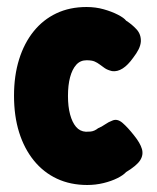

<svg xmlns="http://www.w3.org/2000/svg" viewBox="-20 -515 447 548"><path d="M229 13Q181 13 142.5 -5Q104 -23 76.5 -57Q49 -91 34.5 -137.5Q20 -184 20 -242Q20 -299 34.5 -345.5Q49 -392 76 -425.5Q103 -459 141 -477Q179 -495 227 -495Q253 -495 276 -488.5Q299 -482 316.5 -473Q334 -464 340 -456Q356 -446 369.5 -431.5Q383 -417 382 -396Q381 -385 375.5 -374Q370 -363 360 -350Q330 -308 300 -312Q287 -315 279 -320.5Q271 -326 264.5 -331Q258 -336 250 -339.5Q242 -343 227 -343Q209 -343 197.5 -330Q186 -317 180 -294.5Q174 -272 174 -241Q174 -211 180 -188.5Q186 -166 197 -153Q208 -140 225 -139Q232 -139 238 -139.5Q244 -140 249.5 -142.5Q255 -145 260 -149Q270 -153 280 -160Q290 -167 301 -171Q315 -177 330 -164Q345 -151 363 -128Q380 -107 385 -90Q390 -73 380 -57.5Q370 -42 340 -24Q332 -15 315 -6.5Q298 2 275.5 7.5Q253 13 229 13Z"/></svg>

Font: Fredoka Condensed SemiBold
Style: Regular
Weight: 600
Width: 3
Designer: Ben Nathan
Foundry: Milena B. Brandão, Ben Nathan
Version: Version 2.001